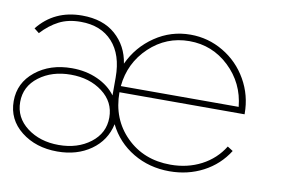

<svg xmlns="http://www.w3.org/2000/svg" viewBox="-59 -576 1004 687"><g transform="rotate(10 442.5 -232.5)"><path d="M184.6 14.6Q106.4 14.6 53.2 -27.3Q0 -69.3 0 -136.2Q0 -202.6 53.2 -245.4Q106.4 -288.1 185.5 -288.1Q236.8 -288.1 278.8 -269Q320.8 -250 344.7 -217.3V-282.7Q344.7 -365.2 303 -411.1Q261.2 -457 187.5 -457Q142.1 -457 108.9 -439.9Q75.7 -422.9 46.4 -391.1L28.3 -405.3Q87.9 -480 188.5 -480Q264.6 -480 310.1 -439.9Q355.5 -399.9 365.2 -336.4Q395 -400.9 453.4 -440.4Q511.7 -480 582.5 -480Q647 -480 702.1 -447.3Q757.3 -414.6 789.6 -358.2Q821.8 -301.8 821.8 -235.4V-232.9H367.2Q367.2 -135.7 430.7 -72.5Q494.1 -9.3 591.8 -9.3Q653.3 -9.3 703.4 -35.4Q753.4 -61.5 782.7 -108.9L802.7 -96.2Q769.5 -43.5 714.1 -14.4Q658.7 14.6 591.8 14.6Q518.6 14.6 459.5 -20.5Q400.4 -55.7 370.1 -117.2Q356.9 -56.6 306.4 -21Q255.9 14.6 184.6 14.6ZM70.3 -229.2Q23.4 -193.8 23.4 -137.2Q23.4 -80.6 70.3 -44.9Q117.2 -9.3 185.5 -9.3Q253.9 -9.3 300.5 -44.9Q347.2 -80.6 347.2 -137.2Q347.2 -193.8 300.5 -229.2Q253.9 -264.6 185.5 -264.6Q117.2 -264.6 70.3 -229.2ZM368.2 -255.4H796.4Q788.1 -340.8 727.1 -398.7Q666 -456.5 582.5 -456.5Q499 -456.5 437.7 -398.7Q376.5 -340.8 368.2 -255.4Z"/></g></svg>

Font: Spartan MB Thin
Style: Regular
Weight: 100
Designer: Matt Bailey, Mirko Velimirovic
Foundry: Matt Bailey
Version: Version 1.005